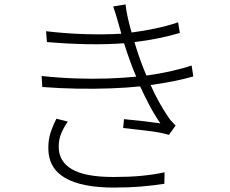

<svg xmlns="http://www.w3.org/2000/svg" viewBox="-20 -807 1040 867"><path d="M514.2 -703.1Q508.8 -722.7 502.9 -742.2Q497.1 -761.7 491.2 -777.8L546.9 -787.1Q549.8 -758.3 557.4 -725.6Q564.9 -692.9 574.2 -660.2Q627.9 -667 682.6 -678.7Q737.3 -690.4 784.2 -706.1L792 -658.2Q748.5 -645 694.3 -634Q640.1 -623 586.9 -617.2Q593.8 -593.8 600.8 -573Q607.9 -552.2 613.8 -535.2Q626 -502 641.1 -465.8Q701.7 -474.1 756.1 -486.6Q810.5 -499 845.2 -511.2L853 -461.9Q777.8 -439.9 660.2 -422.9Q693.4 -347.2 740.2 -277.8Q746.6 -268.1 755.4 -258.5Q764.2 -249 772.9 -240.2L743.2 -198.2Q701.2 -210 643.3 -216.8Q585.4 -223.6 536.1 -229L540 -269Q585 -264.6 632.1 -259.3Q679.2 -253.9 704.1 -250Q677.7 -288.1 655 -331.1Q632.3 -374 612.8 -417Q553.2 -410.6 480.2 -408Q407.2 -405.3 328.1 -406.7Q249 -408.2 170.9 -414.1L168 -463.9Q244.1 -455.6 320.8 -452.9Q397.5 -450.2 467.8 -452.6Q538.1 -455.1 595.2 -460.9Q588.4 -476.6 582.3 -491.7Q576.2 -506.8 570.8 -522Q562 -545.4 554.4 -567.9Q546.9 -590.3 540 -611.8Q467.3 -606 376.2 -607.4Q285.2 -608.9 191.9 -617.2L188 -666Q278.8 -655.3 366.9 -652.8Q455.1 -650.4 527.8 -654.8Q524.4 -668 520.8 -679.9Q517.1 -691.9 514.2 -703.1ZM286.1 -257.8Q268.1 -231.9 256.6 -204.8Q245.1 -177.7 245.1 -144Q245.1 -78.1 304.4 -43Q363.8 -7.8 492.2 -7.8Q561.5 -7.8 615.2 -12.7Q668.9 -17.6 723.1 -28.8L722.2 22.9Q669.4 31.2 614.3 35.6Q559.1 40 494.1 40Q348.6 40 273.4 -3.9Q198.2 -47.9 198.2 -138.2Q198.2 -176.8 208.3 -207.8Q218.3 -238.8 234.9 -271Z"/></svg>

Font: Source Han Sans CN Light
Style: Regular
Weight: 300
Designer: Ryoko NISHIZUKA  (kana, bopomofo & ideographs); Paul D. Hunt (Latin, Greek & Cyrillic); Sandoll Communications , Soo-you
Foundry: Adobe
Version: Version 2.000;hotconv 1.0.107;makeotfexe 2.5.65593